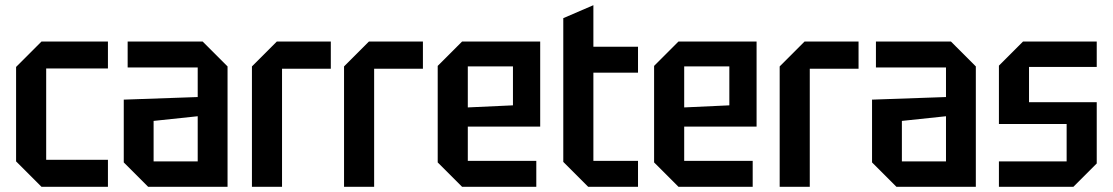

<svg xmlns="http://www.w3.org/2000/svg" viewBox="-20 -720 4289 740"><path d="M42 -98V-462L140 -560H396V-456H158V-104H396V0H140Z M457 -94V-336L742 -346V-460H472V-560H761L857 -464V0H551ZM572 -254V-98H742V-272Z M951 0V-464L1047 -560H1255V-455H1067V0Z M1306 0V-464L1402 -560H1610V-455H1422V0Z M1667 -94V-466L1761 -560H2062V-232H1783V-100H2047V0H1761ZM1783 -306 1957 -314V-464H1783Z M2151 -650 2267 -700V-540H2439V-440H2267V-100H2439V0H2247L2151 -96Z M2501 -94V-466L2595 -560H2896V-232H2617V-100H2881V0H2595ZM2617 -306 2791 -314V-464H2617Z M2985 0V-464L3081 -560H3289V-455H3101V0Z M3341 -94V-336L3626 -346V-460H3356V-560H3645L3741 -464V0H3435ZM3456 -254V-98H3626V-272Z M3830 0V-98H4091V-242H3830V-467L3923 -560H4207V-462H3946V-326H4207V-90L4117 0Z"/></svg>

Font: Tektur SemiCondensed Medium
Style: Regular
Weight: 500
Width: 4
Designer: Adam Jagosz
Foundry: Adam Jagosz
Version: Version 1.005;gftools[0.9.30]